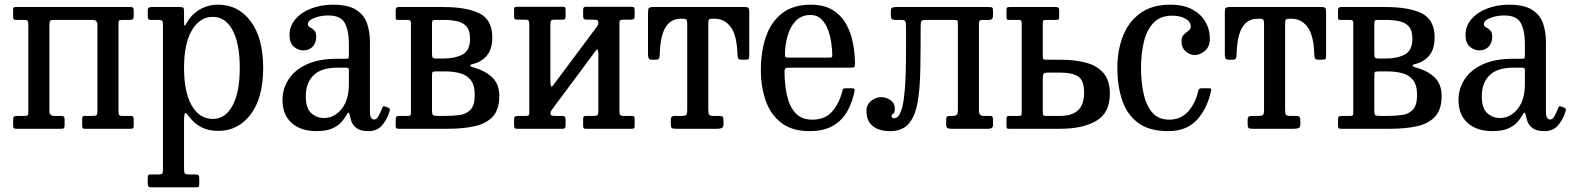

<svg xmlns="http://www.w3.org/2000/svg" viewBox="-20 -550 6707 820"><path d="M191 -75.5Q191 -55 212 -55H238.5Q248.5 -55 252.2 -52Q256 -49 256 -38V-15Q256 -6 253.2 -3Q250.5 0 242 0H50Q41 0 38.5 -3.2Q36 -6.5 36 -16V-39Q36 -49.5 40 -52.2Q44 -55 54 -55H84Q93.5 -55 97.2 -57.2Q101 -59.5 101 -69V-442.5Q101 -455.5 98.5 -460.2Q96 -465 83 -465H49Q40.5 -465 38.2 -468.2Q36 -471.5 36 -480V-509Q36 -517.5 39.5 -518.8Q43 -520 51.5 -520H537Q546 -520 548.5 -516.8Q551 -513.5 551 -504V-481Q551 -470.5 546.8 -467.8Q542.5 -465 533 -465H503Q493 -465 489.5 -462.8Q486 -460.5 486 -451V-77.5Q486 -64.5 488.2 -59.8Q490.5 -55 504 -55H538Q546 -55 548.5 -51.8Q551 -48.5 551 -40V-11Q551 -3 547.2 -1.5Q543.5 0 535.5 0H342Q334 0 332.5 -3.8Q331 -7.5 331 -15.5V-40.5Q331 -49 333.2 -52Q335.5 -55 343.5 -55H376Q388 -55 392 -58.2Q396 -61.5 396 -74.5V-444.5Q396 -465 375 -465H211Q199 -465 195 -461.8Q191 -458.5 191 -445.5Z M611 -485V-504Q611 -515 615.2 -517.5Q619.5 -520 629.5 -520H747.5Q759 -520 762.5 -517.2Q766 -514.5 766 -503V-461Q766 -442.5 768.2 -441Q770.5 -439.5 775 -448Q795.5 -486.5 831.2 -508.2Q867 -530 912 -530Q997.5 -530 1050.8 -458.8Q1104 -387.5 1104 -260Q1104 -132.5 1050.8 -61.8Q997.5 9 912 9Q869 9 838 -7.8Q807 -24.5 786 -54Q774 -70 770 -67Q766 -64 766 -24V172Q766 187.5 769.8 191.2Q773.5 195 787 195H813.5Q824.5 195 827.8 198.5Q831 202 831 214V234.5Q831 245.5 828.5 247.8Q826 250 815.5 250H626.5Q616 250 613.5 245.8Q611 241.5 611 232V212Q611 202 613 198.5Q615 195 624.5 195H659Q671 195 673.5 190.5Q676 186 676 172V-446Q676 -459 671.5 -462Q667 -465 658.5 -465H623.5Q615 -465 613 -469.5Q611 -474 611 -485ZM766 -260Q766 -156 799 -99Q832 -42 889 -42Q942.5 -42 973.2 -99Q1004 -156 1004 -260Q1004 -364.5 973.2 -421.2Q942.5 -478 889 -478Q833.5 -478 799.8 -421.2Q766 -364.5 766 -260Z M1186.5 -123Q1186.5 -170 1211.8 -210Q1237 -250 1288.8 -274.5Q1340.5 -299 1420.5 -299H1457Q1465.5 -299 1467.8 -301Q1470 -303 1470 -312V-367Q1470 -417.5 1453 -450.8Q1436 -484 1382 -484Q1349 -484 1322 -473.2Q1295 -462.5 1295 -447.5Q1295 -438.5 1303.8 -433.8Q1312.5 -429 1321.5 -420.8Q1330.5 -412.5 1330.5 -393Q1330.5 -367.5 1315.8 -351.2Q1301 -335 1275.5 -335Q1252 -335 1234.2 -351.2Q1216.5 -367.5 1216.5 -400.5Q1216.5 -439 1241.8 -468.2Q1267 -497.5 1309.2 -513.8Q1351.5 -530 1402 -530Q1468 -530 1502 -507.5Q1536 -485 1548 -448.8Q1560 -412.5 1560 -372V-71Q1560 -39.5 1578.5 -39.5Q1588 -39.5 1596.5 -54Q1605 -68.5 1612.5 -89.5Q1615 -98.5 1625 -95.5L1640 -89.5Q1646.5 -87 1644.5 -77.5Q1635.5 -44 1613.8 -17Q1592 10 1554.5 10H1554Q1520 10 1503.5 -2.2Q1487 -14.5 1481.2 -31Q1475.5 -47.5 1473.5 -59.5Q1470 -78 1460 -59Q1454 -48 1440.8 -31.5Q1427.5 -15 1401.5 -2.5Q1375.5 10 1331.5 10Q1264.5 10 1225.5 -25Q1186.5 -60 1186.5 -123ZM1286 -138Q1286 -88 1309 -67Q1332 -46 1364 -46Q1407.5 -46 1438.8 -84.5Q1470 -123 1470 -191V-251Q1470 -261 1460 -261H1420.5Q1352 -261 1319 -228.5Q1286 -196 1286 -138Z M1723 -465H1680.5Q1673 -465 1671.5 -467.2Q1670 -469.5 1670 -477V-507Q1670 -520 1682 -520H1872.5Q1974.5 -520 2028.5 -492.5Q2082.5 -465 2082.5 -390Q2082.5 -340 2059.2 -312.5Q2036 -285 1999 -276.5Q1988 -274 1988.5 -269.8Q1989 -265.5 1998 -263Q2051.5 -249 2082 -219.8Q2112.5 -190.5 2112.5 -140Q2112.5 -82.5 2084.8 -52.2Q2057 -22 2007.5 -11Q1958 0 1892.5 0H1685.5Q1676.5 0 1673.2 -2Q1670 -4 1670 -12V-40Q1670 -50 1673.8 -52.5Q1677.5 -55 1686.5 -55H1723.5Q1731.5 -55 1733.2 -58Q1735 -61 1735 -69V-453Q1735 -465 1723 -465ZM1825 -449V-322Q1825 -308.5 1827.8 -304.2Q1830.5 -300 1844 -300H1872.5Q1922 -300 1954.8 -316.8Q1987.5 -333.5 1987.5 -385Q1987.5 -419.5 1972.5 -436.8Q1957.5 -454 1931.5 -459.5Q1905.5 -465 1872.5 -465H1839Q1830 -465 1827.5 -461.8Q1825 -458.5 1825 -449ZM1825 -224V-77.5Q1825 -63 1828.8 -59Q1832.5 -55 1848 -55H1882.5Q1915.5 -55 1944 -59Q1972.5 -63 1990 -81.8Q2007.5 -100.5 2007.5 -145Q2007.5 -187 1990 -208.5Q1972.5 -230 1944 -237.5Q1915.5 -245 1882.5 -245H1844Q1829 -245 1827 -242Q1825 -239 1825 -224Z M2625.5 -77.5Q2625.5 -64.5 2628 -59.8Q2630.5 -55 2643.5 -55H2677.5Q2686 -55 2688.2 -51.8Q2690.5 -48.5 2690.5 -40V-11Q2690.5 -3 2687 -1.5Q2683.5 0 2675 0H2481.5Q2473.5 0 2472 -3.8Q2470.5 -7.5 2470.5 -15.5V-40.5Q2470.5 -49 2472.8 -52Q2475 -55 2483 -55H2515.5Q2527.5 -55 2531.5 -58.2Q2535.5 -61.5 2535.5 -74.5V-314.5Q2535.5 -329 2533.2 -335.8Q2531 -342.5 2525.5 -335L2339 -84Q2336.5 -80.5 2333.8 -76.5Q2331 -72.5 2331 -66Q2331 -58.5 2336.5 -56.8Q2342 -55 2351.5 -55H2378Q2388 -55 2391.8 -52Q2395.5 -49 2395.5 -38V-15Q2395.5 -6 2392.8 -3Q2390 0 2381.5 0H2189.5Q2180.5 0 2178 -3.2Q2175.5 -6.5 2175.5 -16V-39Q2175.5 -49.5 2179.8 -52.2Q2184 -55 2193.5 -55H2223.5Q2233.5 -55 2237 -57.2Q2240.5 -59.5 2240.5 -69V-443.5Q2240.5 -456.5 2238 -461.2Q2235.5 -466 2222.5 -466H2188.5Q2180.5 -466 2178 -469.2Q2175.5 -472.5 2175.5 -481V-510Q2175.5 -518.5 2179.2 -519.8Q2183 -521 2191 -521H2384.5Q2392.5 -521 2394 -517.5Q2395.5 -514 2395.5 -505.5V-480.5Q2395.5 -472.5 2393.2 -469.2Q2391 -466 2383 -466H2350.5Q2338.5 -466 2334.5 -462.8Q2330.5 -459.5 2330.5 -446.5V-211Q2330.5 -191.5 2332.8 -183.5Q2335 -175.5 2343 -186.5L2531 -438.5Q2535.5 -445 2535.5 -450.5Q2535.5 -462 2530.8 -464Q2526 -466 2514.5 -466H2488Q2478 -466 2474.2 -469Q2470.5 -472 2470.5 -483V-506Q2470.5 -515 2473.2 -518Q2476 -521 2484.5 -521H2676.5Q2685.5 -521 2688 -517.8Q2690.5 -514.5 2690.5 -505V-482Q2690.5 -471.5 2686.5 -468.8Q2682.5 -466 2672.5 -466H2642.5Q2633 -466 2629.2 -463.8Q2625.5 -461.5 2625.5 -452Z M2845 -20.5V-37.5Q2845 -49.5 2850 -52.2Q2855 -55 2866 -55H2890.5Q2906.5 -55 2910.8 -59.5Q2915 -64 2915 -82.5V-447.5Q2915 -462 2911.5 -466Q2908 -470 2898 -470H2887.5Q2845.5 -470 2822.8 -434.2Q2800 -398.5 2797.5 -315.5Q2797 -304 2794.2 -299.5Q2791.5 -295 2778.5 -295H2764.5Q2752 -295 2749.8 -302.2Q2747.5 -309.5 2747.5 -320.5V-493.5Q2747.5 -511 2751 -515.5Q2754.5 -520 2771.5 -520H3159Q3173.5 -520 3176.8 -515.8Q3180 -511.5 3180 -496.5V-310.5Q3180 -299.5 3176.2 -297.2Q3172.5 -295 3161 -295H3149Q3135 -295 3132.5 -300.8Q3130 -306.5 3129.5 -318.5Q3127 -400 3100.5 -435Q3074 -470 3032.5 -470H3020.5Q3011 -470 3008 -466Q3005 -462 3005 -448.5V-83.5Q3005 -64.5 3008.8 -59.8Q3012.5 -55 3027 -55H3049Q3064 -55 3067 -50.5Q3070 -46 3070 -30.5V-21Q3070 -6 3062.2 -3Q3054.5 0 3041 0H2868Q2853.5 0 2849.2 -3.2Q2845 -6.5 2845 -20.5Z M3229.5 -250Q3229.5 -330 3251.2 -393.2Q3273 -456.5 3320.2 -493.2Q3367.5 -530 3443 -530Q3499.5 -530 3536.2 -507.2Q3573 -484.5 3593.8 -447.2Q3614.5 -410 3623 -365Q3631.5 -320 3631.5 -275.5Q3631.5 -265.5 3627.8 -263.2Q3624 -261 3613.5 -261H3347Q3330.5 -261 3330.5 -246.5Q3330.5 -191.5 3340.8 -144Q3351 -96.5 3376.8 -67.8Q3402.5 -39 3449.5 -39Q3505 -39 3535.2 -75.2Q3565.5 -111.5 3577.5 -161Q3578.5 -166.5 3581 -169.8Q3583.5 -173 3591 -173H3620Q3631.5 -173 3630 -162.5Q3621 -115.5 3599.5 -76.2Q3578 -37 3538.8 -13.5Q3499.5 10 3437.5 10Q3362 10 3316.2 -25.8Q3270.5 -61.5 3250 -120.8Q3229.5 -180 3229.5 -250ZM3346.5 -304H3520Q3529.5 -304 3532 -305.5Q3534.5 -307 3534.5 -312Q3534.5 -337 3530.2 -366.8Q3526 -396.5 3515.8 -423.8Q3505.5 -451 3487.5 -468.5Q3469.5 -486 3442 -486Q3402 -486 3377.8 -460Q3353.5 -434 3343 -395Q3332.5 -356 3332.5 -316.5Q3332.5 -309 3335 -306.5Q3337.5 -304 3346.5 -304Z M3680.5 -75Q3680.5 -103 3700.2 -119Q3720 -135 3742.5 -135Q3765 -135 3783.2 -122.2Q3801.5 -109.5 3801.5 -86Q3801.5 -67.5 3794.5 -64Q3787.5 -60.5 3787.5 -55Q3787.5 -50 3791.2 -47.5Q3795 -45 3798.5 -45Q3815.5 -45 3825.8 -69.5Q3836 -94 3841 -135.2Q3846 -176.5 3847.8 -227.5Q3849.5 -278.5 3849.5 -332.5Q3849.5 -386.5 3849.5 -435.5Q3849.5 -452.5 3846.8 -458.8Q3844 -465 3829 -465H3806Q3791 -465 3787.8 -469.5Q3784.5 -474 3784.5 -490V-500Q3784.5 -514.5 3790.2 -517.2Q3796 -520 3809.5 -520H4203Q4214.5 -520 4217.8 -517.2Q4221 -514.5 4221 -503V-486Q4221 -473 4216.8 -469Q4212.5 -465 4203 -465H4180.5Q4168.5 -465 4164.8 -462.2Q4161 -459.5 4161 -447V-77Q4161 -55 4180 -55H4210Q4217 -55 4219 -50.5Q4221 -46 4221 -39V-16Q4221 0 4201 0H4041Q4021 0 4021 -16V-41Q4021 -49 4024.2 -52Q4027.5 -55 4039 -55H4049Q4059 -55 4065 -59Q4071 -63 4071 -80V-448Q4071 -458 4069.2 -461.5Q4067.5 -465 4056 -465H3934.5Q3918.5 -465 3915.2 -460Q3912 -455 3912 -439Q3912 -334 3910.5 -250.8Q3909 -167.5 3898.2 -109.5Q3887.5 -51.5 3860.2 -20.8Q3833 10 3782 10Q3733.5 10 3707 -12Q3680.5 -34 3680.5 -75Z M4290 0Q4282 0 4280.2 -2.5Q4278.5 -5 4278.5 -13V-44Q4278.5 -51.5 4282.2 -53.2Q4286 -55 4292.5 -55H4332.5Q4340.5 -55 4342 -58Q4343.5 -61 4343.5 -68.5V-448Q4343.5 -457.5 4341.8 -461.2Q4340 -465 4330.5 -465H4291Q4283.5 -465 4281 -467Q4278.5 -469 4278.5 -477V-508Q4278.5 -516 4281.5 -518Q4284.5 -520 4292 -520H4485.5Q4495.5 -520 4499.5 -518Q4503.5 -516 4503.5 -505V-479.5Q4503.5 -469 4501 -467Q4498.5 -465 4488 -465H4446Q4438 -465 4435.8 -461.8Q4433.5 -458.5 4433.5 -450V-307.5Q4433.5 -298.5 4437.2 -296.8Q4441 -295 4450.5 -295H4507.5Q4572 -295 4619.8 -281.8Q4667.5 -268.5 4693.8 -236.8Q4720 -205 4720 -150Q4720 -67.5 4662 -33.8Q4604 0 4507.5 0ZM4507.5 -55Q4559 -55 4584.5 -79.2Q4610 -103.5 4610 -155Q4610 -207 4584.5 -223.5Q4559 -240 4507.5 -240H4458Q4440.5 -240 4437 -235Q4433.5 -230 4433.5 -212V-73Q4433.5 -61 4435.8 -58Q4438 -55 4450 -55Z M4752 -260Q4752 -335 4776 -396.2Q4800 -457.5 4850.2 -493.8Q4900.5 -530 4978.5 -530Q5034.5 -530 5071.8 -510Q5109 -490 5128 -457.2Q5147 -424.5 5147 -386Q5147 -350 5125.8 -332.5Q5104.5 -315 5083 -315Q5062.5 -315 5044.2 -330.2Q5026 -345.5 5026 -373Q5026 -392.5 5035.8 -402Q5045.5 -411.5 5055.5 -418.5Q5065.5 -425.5 5065.5 -437Q5065.5 -457.5 5043 -470.2Q5020.5 -483 4986 -483Q4934 -483 4905 -451Q4876 -419 4864.5 -368Q4853 -317 4853 -260Q4853 -203 4863.5 -152.5Q4874 -102 4900.2 -70.5Q4926.5 -39 4973.5 -39Q5023.5 -39 5054.8 -74.2Q5086 -109.5 5098 -163.5Q5100 -173 5112 -173H5143Q5150.5 -173 5152 -171.5Q5153.5 -170 5152.5 -164Q5137.5 -89.5 5093.5 -39.8Q5049.5 10 4969 10Q4887 10 4839.5 -26.2Q4792 -62.5 4772 -123.8Q4752 -185 4752 -260Z M5308.5 -20.5V-37.5Q5308.5 -49.5 5313.5 -52.2Q5318.5 -55 5329.5 -55H5354Q5370 -55 5374.2 -59.5Q5378.5 -64 5378.5 -82.5V-447.5Q5378.5 -462 5375 -466Q5371.5 -470 5361.5 -470H5351Q5309 -470 5286.2 -434.2Q5263.5 -398.5 5261 -315.5Q5260.5 -304 5257.8 -299.5Q5255 -295 5242 -295H5228Q5215.5 -295 5213.2 -302.2Q5211 -309.5 5211 -320.5V-493.5Q5211 -511 5214.5 -515.5Q5218 -520 5235 -520H5622.5Q5637 -520 5640.2 -515.8Q5643.5 -511.5 5643.5 -496.5V-310.5Q5643.5 -299.5 5639.8 -297.2Q5636 -295 5624.5 -295H5612.5Q5598.5 -295 5596 -300.8Q5593.5 -306.5 5593 -318.5Q5590.5 -400 5564 -435Q5537.5 -470 5496 -470H5484Q5474.5 -470 5471.5 -466Q5468.5 -462 5468.5 -448.5V-83.5Q5468.5 -64.5 5472.2 -59.8Q5476 -55 5490.5 -55H5512.5Q5527.5 -55 5530.5 -50.5Q5533.5 -46 5533.5 -30.5V-21Q5533.5 -6 5525.8 -3Q5518 0 5504.5 0H5331.5Q5317 0 5312.8 -3.2Q5308.5 -6.5 5308.5 -20.5Z M5747.5 -465H5705Q5697.5 -465 5696 -467.2Q5694.5 -469.5 5694.5 -477V-507Q5694.5 -520 5706.5 -520H5897Q5999 -520 6053 -492.5Q6107 -465 6107 -390Q6107 -340 6083.8 -312.5Q6060.5 -285 6023.5 -276.5Q6012.5 -274 6013 -269.8Q6013.5 -265.5 6022.5 -263Q6076 -249 6106.5 -219.8Q6137 -190.5 6137 -140Q6137 -82.5 6109.2 -52.2Q6081.5 -22 6032 -11Q5982.5 0 5917 0H5710Q5701 0 5697.8 -2Q5694.5 -4 5694.5 -12V-40Q5694.5 -50 5698.2 -52.5Q5702 -55 5711 -55H5748Q5756 -55 5757.8 -58Q5759.5 -61 5759.5 -69V-453Q5759.5 -465 5747.5 -465ZM5849.5 -449V-322Q5849.5 -308.5 5852.2 -304.2Q5855 -300 5868.5 -300H5897Q5946.5 -300 5979.2 -316.8Q6012 -333.5 6012 -385Q6012 -419.5 5997 -436.8Q5982 -454 5956 -459.5Q5930 -465 5897 -465H5863.5Q5854.5 -465 5852 -461.8Q5849.5 -458.5 5849.5 -449ZM5849.5 -224V-77.5Q5849.5 -63 5853.2 -59Q5857 -55 5872.5 -55H5907Q5940 -55 5968.5 -59Q5997 -63 6014.5 -81.8Q6032 -100.5 6032 -145Q6032 -187 6014.5 -208.5Q5997 -230 5968.5 -237.5Q5940 -245 5907 -245H5868.5Q5853.5 -245 5851.5 -242Q5849.5 -239 5849.5 -224Z M6209 -123Q6209 -170 6234.2 -210Q6259.5 -250 6311.2 -274.5Q6363 -299 6443 -299H6479.5Q6488 -299 6490.2 -301Q6492.5 -303 6492.5 -312V-367Q6492.5 -417.5 6475.5 -450.8Q6458.5 -484 6404.5 -484Q6371.5 -484 6344.5 -473.2Q6317.5 -462.5 6317.5 -447.5Q6317.5 -438.5 6326.2 -433.8Q6335 -429 6344 -420.8Q6353 -412.5 6353 -393Q6353 -367.5 6338.2 -351.2Q6323.5 -335 6298 -335Q6274.5 -335 6256.8 -351.2Q6239 -367.5 6239 -400.5Q6239 -439 6264.2 -468.2Q6289.5 -497.5 6331.8 -513.8Q6374 -530 6424.5 -530Q6490.5 -530 6524.5 -507.5Q6558.5 -485 6570.5 -448.8Q6582.5 -412.5 6582.5 -372V-71Q6582.5 -39.5 6601 -39.5Q6610.5 -39.5 6619 -54Q6627.5 -68.5 6635 -89.5Q6637.5 -98.5 6647.5 -95.5L6662.5 -89.5Q6669 -87 6667 -77.5Q6658 -44 6636.2 -17Q6614.5 10 6577 10H6576.5Q6542.5 10 6526 -2.2Q6509.5 -14.5 6503.8 -31Q6498 -47.5 6496 -59.5Q6492.5 -78 6482.5 -59Q6476.5 -48 6463.2 -31.5Q6450 -15 6424 -2.5Q6398 10 6354 10Q6287 10 6248 -25Q6209 -60 6209 -123ZM6308.5 -138Q6308.5 -88 6331.5 -67Q6354.5 -46 6386.5 -46Q6430 -46 6461.2 -84.5Q6492.5 -123 6492.5 -191V-251Q6492.5 -261 6482.5 -261H6443Q6374.5 -261 6341.5 -228.5Q6308.5 -196 6308.5 -138Z"/></svg>

Font: Besley* Narrow
Style: Regular
Weight: 400
Width: 4
Designer: Owen Earl
Foundry: indestructible type*
Version: Version 3.000; ttfautohint (v1.8.3)